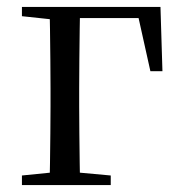

<svg xmlns="http://www.w3.org/2000/svg" viewBox="-20 -536 525 556"><path d="M123.1 0Q124.3 -24.4 124.8 -65.3Q125.3 -106.3 125.8 -150.3Q126.3 -194.3 126.3 -228.5V-280Q126.3 -317.7 125.8 -363.2Q125.3 -408.7 124.8 -450.2Q124.3 -491.8 123.1 -516H212.3Q211.3 -491.8 210.8 -450.2Q210.3 -408.7 209.8 -363.2Q209.3 -317.7 209.3 -280V-228.5Q209.3 -194.3 209.8 -150.3Q210.3 -106.3 210.8 -65.3Q211.3 -24.4 212.3 0ZM167 -483.7V-516H444.7L450.4 -329.9H415.5L375.3 -510.7L407.3 -483.7ZM43.5 0V-27.8L150.9 -38.6H182.9L300.7 -27.8V0ZM43.5 -489.1V-516H167V-477.4H152.7Z"/></svg>

Font: Noto Serif SC ExtraLight
Style: Regular
Weight: 200
Designer: Ryoko NISHIZUKA 西塚涼子 (kana & ideographs); Frank Grießhammer (Latin, Greek & Cyrillic); Wenlong ZHANG 张文龙 (bopomofo); San
Foundry: Adobe
Version: Version 2.002-H1;hotconv 1.1.0;makeotfexe 2.6.0